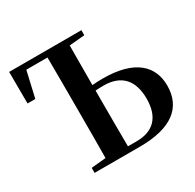

<svg xmlns="http://www.w3.org/2000/svg" viewBox="-159 -917 1112 1093"><g transform="rotate(-30 396.5 -370.5)"><path d="M163 0H460C672 0 770 -82 770 -224C770 -351 684 -442 471 -442C446 -442 423 -441 402 -439L403 -699L504 -708V-741H29L30 -533H81L120 -703H259C260 -601 260 -498 260 -394V-346C260 -245 260 -143 259 -42L163 -33ZM402 -403C419 -404 437 -405 455 -405C577 -405 631 -333 631 -218C631 -97 570 -36 460 -36H403C402 -138 402 -241 402 -346Z"/></g></svg>

Font: Noto Serif CJK KR
Style: Bold
Weight: 700
Designer: Ryoko NISHIZUKA 西塚涼子 (kana & ideographs); Frank Grießhammer (Latin, Greek & Cyrillic); Wenlong ZHANG 张文龙 (bopomofo); San
Foundry: Adobe
Version: Version 2.001;hotconv 1.1.0;makeotfexe 2.6.0